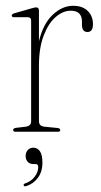

<svg xmlns="http://www.w3.org/2000/svg" viewBox="-20 -455 348 663"><path d="M114.5 -418.5V-312.5Q129 -373 162 -404Q195 -435 232.5 -435Q265 -435 283 -417.2Q301 -399.5 301 -371.5Q301 -344.5 282 -344.5Q263 -344.5 263 -369.5V-380.5Q263 -418 224.5 -418Q197.5 -418 172.2 -396.2Q147 -374.5 130.8 -332Q114.5 -289.5 114.5 -228V-36.5Q114.5 -19.5 133.5 -17.5L179 -13Q188 -12 188 -5.5Q188 0 179.5 0H34Q25.5 0 25.5 -6Q25.5 -12 35 -13.5L68.5 -17.5Q87.5 -20 87.5 -36V-383Q87.5 -395.5 76 -395.5H29Q20.5 -395.5 20.5 -401.5Q20.5 -406 29 -409L90 -426.5Q100 -429.5 105 -429.5Q114.5 -429.5 114.5 -418.5ZM95.5 111.5Q82.5 111.5 75.5 103.5Q68.5 95.5 68.5 84Q68.5 71 76 63Q83.5 55 95.5 55Q109 55 117.8 67.2Q126.5 79.5 126.5 106.5Q126.5 138 110.8 159Q95 180 71 187.5Q64 190 62 185.5Q60 180.5 66.5 178.5Q87.5 171.5 99.8 155.2Q112 139 112 122Q112 111.5 103.5 111.5Z"/></svg>

Font: Fraunces 144pt S050 Thin
Style: Regular
Weight: 100
Version: Version 1.000; ttfautohint (v1.8.3)